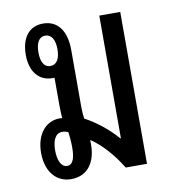

<svg xmlns="http://www.w3.org/2000/svg" viewBox="-69 -619 618 686"><g transform="rotate(-10 240.5 -275.5)"><path d="M226 -102C226 -108 226 -113 226 -119C265 -93 301 -53 334 0H411V-551H335V-106H333C299 -145 258 -177 218 -198C216 -211 215 -225 215 -243V-448C215 -518 184 -558 132 -558C81 -558 52 -520 52 -458C52 -397 83 -360 132 -360C134 -360 137 -360 139 -360V-262C139 -244 140 -228 141 -213C138 -214 135 -214 132 -214C81 -214 45 -171 45 -104C45 -35 82 7 135 7C198 7 226 -42 226 -102ZM132 -404C108 -404 98 -427 98 -459C98 -491 108 -514 132 -514C156 -514 167 -491 167 -459C167 -426 156 -404 132 -404ZM129 -42C108 -42 96 -67 96 -104C96 -137 106 -165 132 -165C141 -165 147 -163 154 -160C156 -144 158 -125 158 -105C158 -70 152 -42 129 -42Z"/></g></svg>

Font: Noto Sans Thai Looped ExtraCondensed
Style: Regular
Weight: 400
Width: 2
Designer: Sasikarn Vongin, Ben Mitchell
Foundry: The Fontpad Ltd
Version: Version 1.001